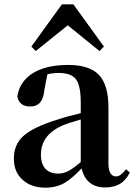

<svg xmlns="http://www.w3.org/2000/svg" viewBox="-20 -851 622 887"><path d="M189 16Q125 16 85 -20Q44 -56 44 -118Q44 -182 86 -221Q131 -263 244 -298Q291 -314 353 -328V-379Q353 -457 330 -486Q308 -514 251 -514Q226 -514 199 -508L185 -436Q179 -359 120 -359Q69 -359 60 -405Q70 -473 130 -512Q192 -551 295 -551Q393 -551 437 -505Q481 -459 481 -354V-96Q481 -36 517 -36Q537 -36 562 -69L580 -54Q561 -17 533 -1Q506 15 466 15Q378 15 357 -73Q311 -25 280 -7Q241 16 189 16ZM249 -49Q273 -49 296 -61Q317 -72 353 -102V-299Q348 -298 340 -295Q292 -281 278 -275Q169 -232 169 -136Q169 -93 191 -70Q212 -49 249 -49ZM145 -615 125 -636 266 -831H319L460 -636L440 -615L293 -734Z"/></svg>

Font: GenRyuMin TW B
Style: Regular
Weight: 700
Version: Version 1.501;PS 1;hotconv 16.6.51;makeotf.lib2.5.65220